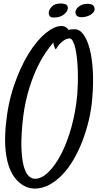

<svg xmlns="http://www.w3.org/2000/svg" viewBox="-20 -897 607 1107"><path d="M511.7 -328.1Q506.8 -266.6 492.2 -204.6Q477.5 -142.6 455.6 -85Q433.6 -27.3 404.3 22.9Q375 73.2 339.4 110.4Q303.7 147.5 263.2 168.9Q222.7 190.4 178.7 190.4Q169.9 190.4 151.9 187Q133.8 183.6 113.3 171.4Q92.8 159.2 71.8 135.7Q50.8 112.3 35.2 72.8Q19.5 33.2 12.7 -25.4Q5.9 -84 12.7 -167Q24.4 -297.9 61 -404.8Q97.7 -511.7 145 -587.9Q192.4 -664.1 243.2 -705.6Q293.9 -747.1 333 -747.1Q348.6 -747.1 358.9 -740.7Q369.1 -734.4 375 -724.6Q381.8 -726.6 390.6 -727.5Q399.4 -728.5 410.2 -728.5Q438.5 -728.5 460.4 -699.2Q482.4 -669.9 496.6 -617.2Q510.7 -564.5 515.1 -490.7Q519.5 -417 511.7 -328.1ZM181.6 133.8Q219.7 133.8 259.8 94.7Q299.8 55.7 334 -11.2Q368.2 -78.1 392.6 -167Q417 -255.9 425.8 -355.5Q427.7 -381.8 428.7 -416Q429.7 -450.2 428.7 -485.4Q427.7 -520.5 424.3 -555.2Q420.9 -589.8 415 -616.2Q409.2 -642.6 400.4 -659.2Q391.6 -675.8 379.9 -675.8Q367.2 -674.8 354.5 -668Q343.8 -662.1 329.6 -648.9Q315.4 -635.7 301.8 -612.3Q298.8 -614.3 297.4 -618.2Q295.9 -622.1 293.9 -626Q292 -629.9 291 -634.8Q289.1 -637.7 289.1 -642.1Q289.1 -646.5 288.1 -652.3Q268.6 -630.9 241.7 -591.3Q214.8 -551.8 188 -493.2Q161.1 -434.6 139.2 -355Q117.2 -275.4 108.4 -173.8Q100.6 -84 104.5 -24.4Q108.4 35.2 119.6 70.3Q130.9 105.5 147.5 119.6Q164.1 133.8 181.6 133.8ZM452.1 -797.9Q431.6 -797.9 423.3 -805.7Q415 -813.5 415 -827.1Q415 -835.9 420.9 -844.7Q426.8 -853.5 436 -860.4Q445.3 -867.2 457.5 -871.1Q469.7 -875 482.4 -875Q506.8 -875 516.1 -866.7Q525.4 -858.4 525.4 -844.7Q525.4 -834 518.1 -825.2Q510.7 -816.4 500 -810.5Q489.3 -804.7 476.6 -801.3Q463.9 -797.9 452.1 -797.9ZM371.1 -850.6Q371.1 -832 349.1 -814Q327.1 -795.9 291 -795.9Q272.5 -795.9 266.6 -804.2Q260.7 -812.5 260.7 -821.3Q260.7 -839.8 278.3 -858.4Q295.9 -877 330.1 -877Q345.7 -877 358.4 -872.1Q371.1 -867.2 371.1 -850.6Z"/></svg>

Font: Satisfy
Style: Regular
Weight: 400
Designer: Font Diner, Inc
Foundry: Font Diner, Inc
Version: Version 1.001